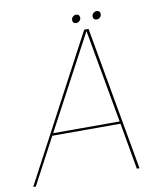

<svg xmlns="http://www.w3.org/2000/svg" viewBox="-103 -821 760 890"><g transform="rotate(-10 277.0 -376.0)"><path d="M-19 0H-6.5L109.5 -218.5H430.5L469 0H481.5L361 -677H340.5ZM115.5 -229.5 349 -667.5H350L428.5 -229.5ZM309.5 -713.5Q318 -713.5 325 -719.8Q332 -726 332 -735.5Q332 -743 327.2 -747.5Q322.5 -752 315.5 -752Q307 -752 300 -745.8Q293 -739.5 293 -730Q293 -722.5 297.5 -718Q302 -713.5 309.5 -713.5ZM406.5 -713.5Q415 -713.5 421.8 -719.8Q428.5 -726 428.5 -735.5Q428.5 -743 424 -747.5Q419.5 -752 412 -752Q403.5 -752 396.5 -745.8Q389.5 -739.5 389.5 -730Q389.5 -722.5 394 -718Q398.5 -713.5 406.5 -713.5Z"/></g></svg>

Font: Anybody UltraCondensed Thin Thin
Style: Italic
Weight: 250
Italic angle: -10°
Version: Version 1.111